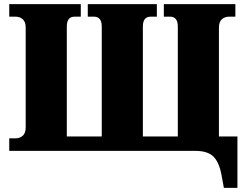

<svg xmlns="http://www.w3.org/2000/svg" viewBox="-20 -734 1195 934"><path d="M1069 180 1058 120Q1047 57 1019 28.5Q991 0 931 0H25V-61H55Q77 -61 91 -74Q105 -87 105 -114V-600Q105 -627 91 -640Q77 -653 55 -653H25V-714H373V-653H343Q305 -653 305 -605V-70H475V-605Q475 -653 437 -653H407V-714H743V-653H713Q675 -653 675 -605V-70H845V-605Q845 -653 807 -653H777V-714H1125V-653H1095Q1073 -653 1059 -640Q1045 -627 1045 -600V-70H1135V180Z"/></svg>

Font: Noto Serif Black
Style: Regular
Weight: 900
Designer: Monotype Design Team
Foundry: Monotype Imaging Inc.
Version: Version 2.014; ttfautohint (v1.8.4.7-5d5b)